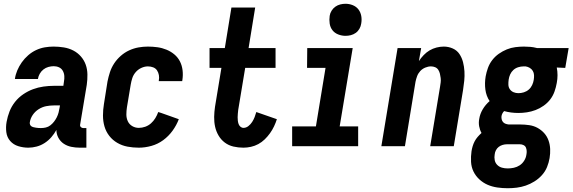

<svg xmlns="http://www.w3.org/2000/svg" viewBox="-20 -775 3040 1018"><path d="M130 8Q103 8 77 0Q51 -8 34 -27.5Q17 -47 13.5 -74Q10 -101 15 -129Q20 -157 30.5 -184Q41 -211 59.5 -234.5Q78 -258 103 -275Q128 -292 155 -302Q182 -312 210.5 -316Q239 -320 266 -320H316L319 -342Q322 -357 321 -372Q320 -387 313 -399.5Q306 -412 293 -418Q280 -424 265 -424Q251 -424 236.5 -420Q222 -416 210 -406.5Q198 -397 190.5 -383.5Q183 -370 181 -356H59Q62 -379 71.5 -401.5Q81 -424 95.5 -444.5Q110 -465 129.5 -482Q149 -499 171.5 -509.5Q194 -520 217.5 -524Q241 -528 264 -528Q292 -528 319 -523.5Q346 -519 369 -507Q392 -495 409 -475.5Q426 -456 434.5 -432Q443 -408 443.5 -380.5Q444 -353 440 -325L405 -115Q403 -107 408.5 -101.5Q414 -96 421 -96H438V8H403Q380 8 358 3.5Q336 -1 318 -13Q300 -25 289.5 -44.5Q279 -64 279 -86Q268 -66 252.5 -48Q237 -30 217 -17Q197 -4 174.5 2Q152 8 130 8ZM197 -96Q210 -96 223 -99Q236 -102 247 -110.5Q258 -119 266.5 -130Q275 -141 281 -153Q287 -165 290.5 -178Q294 -191 296 -204L298 -216H265Q245 -216 224.5 -212Q204 -208 185 -196Q166 -184 153.5 -165.5Q141 -147 138 -126Q137 -120 139.5 -114Q142 -108 147 -105Q152 -102 158 -100.5Q164 -99 170.5 -98Q177 -97 183.5 -96.5Q190 -96 197 -96Z M716 8Q685 8 656 2.5Q627 -3 602 -17.5Q577 -32 559.5 -54.5Q542 -77 534 -104.5Q526 -132 526 -162.5Q526 -193 531 -223L550 -343Q555 -368 563 -392.5Q571 -417 585.5 -439Q600 -461 620.5 -479Q641 -497 665 -508Q689 -519 714 -523.5Q739 -528 764 -528Q790 -528 815 -524.5Q840 -521 863 -511.5Q886 -502 904.5 -486.5Q923 -471 934 -449.5Q945 -428 948 -402.5Q951 -377 947 -351L946 -345H822V-348Q825 -362 822.5 -376.5Q820 -391 812.5 -402Q805 -413 792 -418Q779 -423 764 -423Q747 -423 729.5 -415Q712 -407 699.5 -392.5Q687 -378 681.5 -361Q676 -344 673 -326L653 -206Q650 -187 650 -168Q650 -149 657.5 -132.5Q665 -116 681 -106.5Q697 -97 716 -97Q733 -97 750 -103Q767 -109 780.5 -121Q794 -133 803.5 -148.5Q813 -164 819 -181L835 -176L928 -143Q916 -111 895 -82Q874 -53 845.5 -32Q817 -11 783 -1.5Q749 8 716 8Z M1271 8Q1243 8 1217.5 2Q1192 -4 1172 -19Q1152 -34 1139 -56Q1126 -78 1120.5 -103Q1115 -128 1115.5 -155Q1116 -182 1120 -209L1154 -415H1091V-520H1172L1207 -735H1333L1298 -520H1441V-415H1280L1243 -192Q1242 -182 1241 -172.5Q1240 -163 1240 -153.5Q1240 -144 1241 -135Q1242 -126 1245 -117.5Q1248 -109 1255 -103Q1262 -97 1271 -97Q1285 -97 1297 -106.5Q1309 -116 1317 -128.5Q1325 -141 1330 -154Q1335 -167 1339 -181L1448 -143Q1442 -124 1433 -105Q1424 -86 1411.5 -68.5Q1399 -51 1383.5 -36Q1368 -21 1349.5 -11Q1331 -1 1310.5 3.5Q1290 8 1271 8Z M1529 0V-105H1655L1706 -415H1608L1609 -520H1850L1781 -105H1879V0ZM1812 -585Q1792 -585 1773 -592.5Q1754 -600 1742.5 -615Q1731 -630 1728 -650Q1725 -670 1728 -691Q1730 -705 1738 -718Q1746 -731 1758 -739.5Q1770 -748 1784 -751.5Q1798 -755 1812 -755Q1832 -755 1850.5 -747.5Q1869 -740 1880.5 -725Q1892 -710 1895.5 -690Q1899 -670 1895 -649Q1893 -635 1885.5 -622Q1878 -609 1866 -600.5Q1854 -592 1840 -588.5Q1826 -585 1812 -585Z M2002 0 2088 -520H2213L2201 -451Q2212 -468 2226.5 -483Q2241 -498 2258 -508Q2275 -518 2294.5 -523Q2314 -528 2333 -528Q2358 -528 2380.5 -518Q2403 -508 2416 -488.5Q2429 -469 2435 -445.5Q2441 -422 2442.5 -397Q2444 -372 2441.5 -347Q2439 -322 2435 -297L2386 0H2261L2313 -314Q2315 -326 2316.5 -338Q2318 -350 2316.5 -361.5Q2315 -373 2312.5 -384Q2310 -395 2304 -404.5Q2298 -414 2287.5 -418.5Q2277 -423 2265 -423Q2250 -423 2234.5 -416.5Q2219 -410 2208 -398Q2197 -386 2191.5 -371Q2186 -356 2183 -341L2127 0Z M2672 223Q2644 223 2616.5 219Q2589 215 2565 204.5Q2541 194 2521.5 176Q2502 158 2490.5 134.5Q2479 111 2477.5 83Q2476 55 2480 27Q2482 14 2486 0.5Q2490 -13 2496.5 -25.5Q2503 -38 2512.5 -49Q2522 -60 2533 -70Q2524 -86 2520.5 -105.5Q2517 -125 2521 -145Q2525 -171 2539.5 -195.5Q2554 -220 2576 -239Q2558 -266 2553.5 -300Q2549 -334 2555 -370Q2559 -392 2567 -414.5Q2575 -437 2590 -456.5Q2605 -476 2625 -490Q2645 -504 2667 -513Q2689 -522 2712.5 -525Q2736 -528 2758 -528Q2775 -528 2792 -526.5Q2809 -525 2824 -521L2828 -520H2995L2977 -415L2932 -417Q2936 -397 2936 -376.5Q2936 -356 2932 -335Q2928 -312 2920 -289.5Q2912 -267 2897.5 -248Q2883 -229 2862.5 -214.5Q2842 -200 2819.5 -191.5Q2797 -183 2774 -179.5Q2751 -176 2729 -176Q2709 -176 2690 -178.5Q2671 -181 2653 -186Q2647 -180 2643.5 -173Q2640 -166 2639 -159Q2638 -150 2640 -142Q2642 -134 2647 -128Q2652 -122 2660 -119Q2668 -116 2677 -115H2738Q2762 -115 2786 -111.5Q2810 -108 2830 -97Q2850 -86 2865 -69.5Q2880 -53 2888 -31Q2896 -9 2897 15Q2898 39 2894 63Q2890 87 2880.5 110.5Q2871 134 2853.5 153.5Q2836 173 2813.5 187Q2791 201 2767.5 209Q2744 217 2720 220Q2696 223 2672 223ZM2729 -281Q2743 -281 2757.5 -285.5Q2772 -290 2783.5 -300Q2795 -310 2801.5 -324Q2808 -338 2810 -352Q2812 -364 2811.5 -376.5Q2811 -389 2805 -399Q2799 -409 2789 -415Q2779 -421 2767 -423H2756Q2742 -423 2727.5 -418.5Q2713 -414 2702 -404Q2691 -394 2685 -380.5Q2679 -367 2677 -353Q2675 -339 2675.5 -325.5Q2676 -312 2683.5 -301.5Q2691 -291 2703 -286Q2715 -281 2729 -281ZM2672 118Q2688 118 2704.5 114.5Q2721 111 2735.5 101.5Q2750 92 2759.5 76.5Q2769 61 2771 45Q2773 35 2772.5 25.5Q2772 16 2768.5 7.5Q2765 -1 2756 -5.5Q2747 -10 2737 -10H2667Q2656 -10 2644.5 -6.5Q2633 -3 2624 4Q2615 11 2609.5 21.5Q2604 32 2603 43Q2600 59 2603 74Q2606 89 2616.5 99.5Q2627 110 2641.5 114Q2656 118 2672 118Z"/></svg>

Font: Iosevka SS18 Extrabold
Style: Italic
Weight: 800
Italic angle: -9°
Monospace: yes
Designer: Belleve Invis
Foundry: Belleve Invis
Version: Version 25.1.1; ttfautohint (v1.8.4)